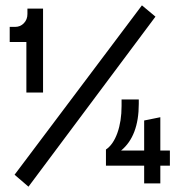

<svg xmlns="http://www.w3.org/2000/svg" viewBox="-20 -682 672 714"><path d="M78.1 -337.9V-525.9H16.1V-582H36.1Q55.7 -582 68.8 -595.7Q82 -609.4 82 -629.9V-649.9H140.1V-337.9ZM85.9 12.2 34.2 -32.2 507.8 -662.1 558.1 -620.1ZM374 -126Q400.9 -144 416.5 -187.5Q432.1 -231 432.1 -288.1V-312H496.1V-295.9Q496.1 -176.3 430.2 -122.1H516.1V-233.9L576.2 -246.1V-122.1H611.8V-65.9H576.2V0H516.1V-65.9H374Z"/></svg>

Font: Apfel Grotezk
Style: Regular
Weight: 400
Designer: Luigi Gorlero
Foundry: © 2023, Luigi Gorlero & Collletttivo
Version: Version 2.000;Glyphs 3.2 (3217)